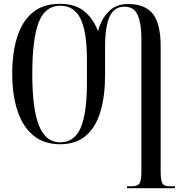

<svg xmlns="http://www.w3.org/2000/svg" viewBox="-20 -745 955 1005"><path d="M645 240V230H667Q700 230 710 215.5Q720 201 720 154V-546Q720 -621 701 -665.5Q682 -710 631 -710Q578 -710 554 -658.5Q530 -607 530 -499V-352Q530 -243 506 -161.5Q482 -80 430 -35Q378 10 295 10Q210 10 154.5 -36Q99 -82 71.5 -165Q44 -248 44 -359Q44 -469 70 -551.5Q96 -634 151 -679.5Q206 -725 293 -725Q375 -725 422.5 -685Q470 -645 493 -581Q508 -642 547 -683Q586 -724 650 -724Q739 -724 780 -672.5Q821 -621 821 -502V152Q821 200 830 215Q839 230 868 230H896V240ZM295 0Q369 0 402 -75.5Q435 -151 435 -313V-433Q435 -579 401.5 -647Q368 -715 296 -715Q216 -715 182.5 -628Q149 -541 149 -358Q149 -173 184.5 -86.5Q220 0 295 0Z"/></svg>

Font: Noto Serif Display ExtraCondensed Medium
Style: Regular
Weight: 500
Width: 2
Designer: Monotype Design Team
Foundry: Monotype Imaging Inc.
Version: Version 2.009